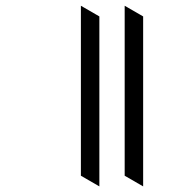

<svg xmlns="http://www.w3.org/2000/svg" viewBox="-20 -665 604 685"><path d="M334.5 -606.4V0L268.6 -38.1V-644.5ZM490.7 -606.4V0L424.8 -38.1V-644.5Z"/></svg>

Font: Kurinto Seri
Style: Regular
Weight: 400
Designer: Kurinto was developed by Clint Goss from a range of fonts that are compatible with the SIL Open Font License Version 1.1
Foundry: Clinton F. Goss
Version: Version 2.196; July 25, 2020